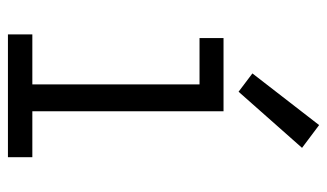

<svg xmlns="http://www.w3.org/2000/svg" viewBox="-186 -618 805 472"><g transform="rotate(90 216.0 -382.5)"><path d="M65 0H367V-60H254V-530H74V-471H188V-60H65ZM206 -567 344 -723 288 -765 161 -601Z"/></g></svg>

Font: Iosevka Sparkle Light
Style: Regular
Weight: 300
Designer: Belleve Invis
Foundry: Belleve Invis
Version: Version 4.5.0; ttfautohint (v1.8.3)